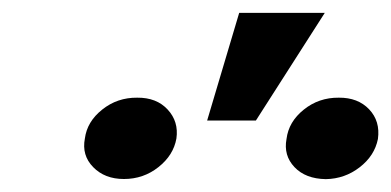

<svg xmlns="http://www.w3.org/2000/svg" viewBox="-20 -881 605 297"><path d="M300.4 -694.5 350 -861.1H482.4L375.8 -694.5ZM111.3 -666.8Q114.7 -692.9 138.1 -711.5Q161.5 -730.2 192.2 -729.9Q222.2 -730.2 239.4 -711.5Q256.6 -692.9 252.9 -666.8Q248.3 -640.8 225.1 -622.5Q201.9 -604.1 171.7 -604.1Q142 -604.1 124.1 -622.5Q106.2 -640.8 111.3 -666.8ZM423.2 -666Q426.5 -692.7 449.9 -711.4Q473.2 -730.2 504.1 -729.9Q533.6 -730.2 551 -711.9Q568.4 -693.6 564.6 -666Q559.4 -640 536.3 -622.2Q513.3 -604.4 484 -603.9Q452.6 -604.4 435.5 -622.5Q418.4 -640.6 423.2 -666Z"/></svg>

Font: Inter Tight
Style: Italic
Weight: 400
Italic angle: -9.39999°
Designer: Rasmus Andersson
Foundry: rsms
Version: Version 3.002